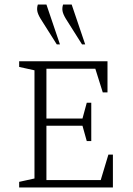

<svg xmlns="http://www.w3.org/2000/svg" viewBox="-20 -832 591 852"><path d="M65 0V-25L133 -40V-520L65 -535V-560H457V-422H436L403 -527H186V-306H346L365 -376H385V-206H365L346 -274H186V-33H427L461 -146H481V0ZM232 -635 160 -749Q148 -769 145.5 -783Q143 -797 148 -812H186L246 -635ZM344 -635 272 -749Q260 -769 257.5 -783Q255 -797 260 -812H298L358 -635Z"/></svg>

Font: Spectral SC ExtraLight
Style: Regular
Weight: 275
Designer: Jean-Baptiste Levee
Foundry: Production Type
Version: Version 2.001